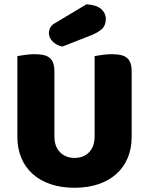

<svg xmlns="http://www.w3.org/2000/svg" viewBox="-20 -871 704 907"><path d="M602 -224Q602 -170 583.5 -125.5Q565 -81 530 -49.5Q495 -18 445 -1Q395 16 332 16Q269 16 219 -1Q169 -18 134 -49.5Q99 -81 80.5 -125.5Q62 -170 62 -224V-606Q73 -608 97 -611.5Q121 -615 143 -615Q166 -615 183.5 -611.5Q201 -608 213 -599Q225 -590 231 -574Q237 -558 237 -532V-227Q237 -179 263.5 -152Q290 -125 332 -125Q375 -125 401 -152Q427 -179 427 -227V-606Q438 -608 462 -611.5Q486 -615 508 -615Q531 -615 548.5 -611.5Q566 -608 578 -599Q590 -590 596 -574Q602 -558 602 -532ZM389 -851Q438 -847 459 -827.5Q480 -808 480 -782Q480 -753 463.5 -736Q447 -719 412 -705L275 -651Q246 -657 228.5 -675Q211 -693 211 -715Q211 -729 218.5 -742Q226 -755 242 -763Z"/></svg>

Font: Baloo Paaji
Style: Regular
Weight: 400
Designer: Shuchita Grover and Ek Type
Foundry: Ek Type
Version: Version 1.007;PS 1.000;hotconv 1.0.88;makeotf.lib2.5.647800